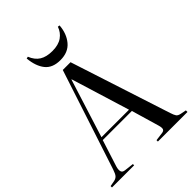

<svg xmlns="http://www.w3.org/2000/svg" viewBox="-264 -1065 1189 1189"><g transform="rotate(-45 330.5 -470.5)"><path d="M0 0V-12L38 -19Q55 -23 64.5 -33.5Q74 -44 84 -74L299 -730H367L581 -71Q589 -46 596.5 -35.5Q604 -25 625 -21L661 -14V0H402V-12L456 -19Q474 -21 478 -32Q482 -43 475 -67L422 -248H167L111 -73Q104 -50 108 -35Q112 -20 134 -18L194 -11V0ZM174 -266H415L297 -650H295ZM332 -783Q264 -783 231 -824Q198 -865 191 -938L204 -941Q221 -898 253 -878Q285 -858 337 -858Q390 -858 422 -880.5Q454 -903 467 -941L480 -939Q475 -872 438 -827.5Q401 -783 332 -783Z"/></g></svg>

Font: Literata 72pt
Style: Regular
Weight: 400
Designer: Latin by Veronika Burian and Jose Scaglione. Greek by Irene Vlachou. Cyrillic by Vera Evstafieva.
Foundry: TypeTogether
Version: Version 3.002